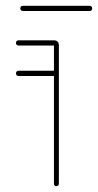

<svg xmlns="http://www.w3.org/2000/svg" viewBox="-20 -642 338 662"><path d="M44 -485Q40 -485 37.5 -487.5Q35 -490 35 -494Q35 -498 37.5 -500.5Q40 -503 44 -503H165Q183 -503 183 -485V-9Q183 -5 180.5 -2.5Q178 0 174 0Q170 0 168 -2.5Q166 -5 166 -9V-485ZM44 -380Q40 -380 37.5 -382.5Q35 -385 35 -389Q35 -393 37.5 -395.5Q40 -398 44 -398H174Q178 -398 180.5 -395.5Q183 -393 183 -389Q183 -385 180.5 -382.5Q178 -380 174 -380ZM289 -622Q293 -622 295.5 -619.5Q298 -617 298 -613Q298 -609 295.5 -606.5Q293 -604 289 -604H59Q55 -604 52.5 -606.5Q50 -609 50 -613Q50 -617 52.5 -619.5Q55 -622 59 -622Z"/></svg>

Font: Libertine-Super Thin
Style: Regular
Weight: 100
Designer: Bastien Sozeau
Foundry: NBR — Bastien Sozeau
Version: Version 2.003;gftools[0.9.33]